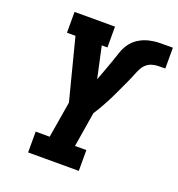

<svg xmlns="http://www.w3.org/2000/svg" viewBox="-133 -844 884 954"><g transform="rotate(20 309.5 -367.5)"><path d="M121 0V-110H195L227 -302L204 -391L144 -625H99V-735H313V-625H283L319 -459Q329 -485 338.5 -511Q348 -537 357.5 -563.5Q367 -590 375.5 -616.5Q384 -643 400 -666.5Q416 -690 441 -705.5Q466 -721 493 -727.5Q520 -734 547 -734.5Q574 -735 600 -735Q605 -735 609.5 -735Q614 -735 619 -735V-625Q617 -625 614.5 -625Q612 -625 610 -625Q595 -625 580 -624.5Q565 -624 549.5 -619.5Q534 -615 521.5 -604.5Q509 -594 501 -579.5Q493 -565 487.5 -550.5Q482 -536 475.5 -521.5Q469 -507 462.5 -492.5Q456 -478 449 -463.5Q442 -449 435.5 -434.5Q429 -420 422 -406Q415 -392 407.5 -377.5Q400 -363 392 -349Q384 -335 376 -321Q368 -307 359 -294L329 -110H389V0Z"/></g></svg>

Font: Iosevka Slab XBdExObl
Style: Regular
Weight: 800
Width: 7
Italic angle: -9°
Monospace: yes
Designer: Belleve Invis
Foundry: Belleve Invis
Version: Version 11.1.0; ttfautohint (v1.8.3)